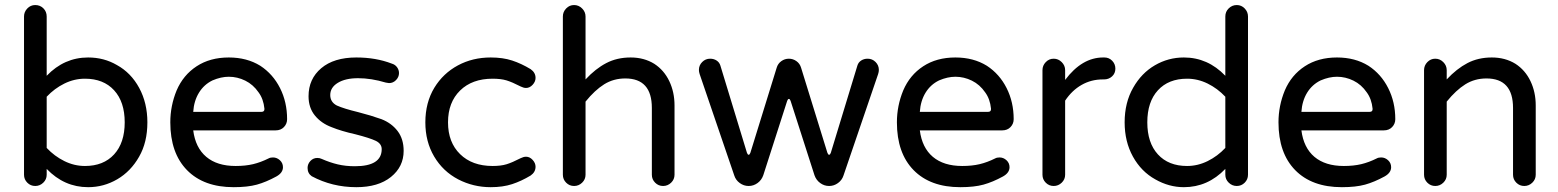

<svg xmlns="http://www.w3.org/2000/svg" viewBox="-20 -739 6242 769"><path d="M167 -62.5V-39.1Q167 -20.5 153.3 -7.3Q139.6 5.9 121.1 5.9Q102.5 5.9 89.4 -7.3Q76.2 -20.5 76.2 -39.1V-672.9Q76.2 -691.4 89.4 -705.1Q102.5 -718.8 121.1 -718.8Q140.6 -718.8 153.8 -705.6Q167 -692.4 167 -672.9V-435.5Q237.3 -508.8 333 -508.8Q396.5 -508.8 448.2 -478.5Q504.9 -447.3 537.6 -386.7Q570.3 -326.2 570.3 -249Q570.3 -168.9 537.1 -111.3Q503.9 -52.7 449.7 -21Q395.5 10.7 333 10.7Q237.3 10.7 167 -62.5ZM479.5 -249Q479.5 -331.1 437 -377.4Q394.5 -423.8 320.3 -423.8Q277.3 -423.8 237.8 -404.3Q198.2 -384.8 167 -351.6V-146.5Q198.2 -113.3 237.8 -93.8Q277.3 -74.2 320.3 -74.2Q394.5 -74.2 437 -120.6Q479.5 -167 479.5 -249Z M662.1 -249Q662.1 -315.4 687.5 -377Q713.9 -438.5 767.6 -473.6Q821.3 -508.8 896.5 -508.8Q968.8 -508.8 1022.5 -475.6Q1073.2 -442.4 1101.6 -386.2Q1129.9 -330.1 1129.9 -261.7Q1129.9 -243.2 1117.2 -230Q1104.5 -216.8 1084 -216.8H753.9Q762.7 -147.5 806.2 -110.8Q849.6 -74.2 923.8 -74.2Q962.9 -74.2 993.7 -81.5Q1024.4 -88.9 1055.7 -104.5Q1062.5 -108.4 1073.2 -108.4Q1088.9 -108.4 1101.1 -97.2Q1113.3 -85.9 1113.3 -69.3Q1113.3 -46.9 1086.9 -32.2Q1045.9 -9.8 1008.8 0.5Q971.7 10.7 916 10.7Q795.9 10.7 729 -57.6Q662.1 -126 662.1 -249ZM1039.1 -303.7Q1035.2 -342.8 1015.6 -369.1Q994.1 -400.4 962.4 -416Q930.7 -431.6 896.5 -431.6Q865.2 -431.6 831.1 -417Q796.9 -400.4 776.9 -367.7Q756.8 -335 753.9 -291H1027.3Q1040 -291 1039.1 -303.7Z M1228.5 -33.2Q1211.9 -44.9 1211.9 -66.4Q1211.9 -82 1223.1 -94.2Q1234.4 -106.4 1251 -106.4Q1260.7 -106.4 1268.6 -102.5Q1301.8 -87.9 1333 -80.6Q1364.3 -73.2 1401.4 -73.2Q1508.8 -73.2 1508.8 -141.6Q1508.8 -163.1 1485.4 -174.8Q1460.9 -186.5 1403.3 -201.2Q1346.7 -213.9 1308.6 -229.5Q1266.6 -245.1 1241.2 -276.4Q1215.8 -307.6 1215.8 -353.5Q1215.8 -422.9 1266.6 -465.8Q1317.4 -508.8 1407.2 -508.8Q1485.4 -508.8 1548.8 -484.4Q1562.5 -480.5 1570.3 -469.7Q1578.1 -459 1578.1 -446.3Q1578.1 -430.7 1566.4 -418.5Q1554.7 -406.2 1538.1 -406.2L1525.4 -408.2Q1466.8 -425.8 1414.1 -425.8Q1363.3 -425.8 1333 -407.2Q1302.7 -388.7 1302.7 -358.4Q1302.7 -330.1 1329.1 -316.4Q1357.4 -303.7 1414.1 -290Q1466.8 -276.4 1507.8 -261.7Q1547.9 -246.1 1572.3 -214.4Q1596.7 -182.6 1596.7 -134.8Q1596.7 -71.3 1545.9 -30.3Q1495.1 10.7 1407.2 10.7Q1310.5 10.7 1228.5 -33.2Z M1815.4 -20.5Q1753.9 -52.7 1718.8 -112.3Q1683.6 -171.9 1683.6 -249Q1683.6 -328.1 1719.7 -387.7Q1754.9 -445.3 1814 -477.1Q1873 -508.8 1945.3 -508.8Q1994.1 -508.8 2031.2 -496.6Q2068.4 -484.4 2105.5 -461.9Q2125 -448.2 2125 -426.8Q2125 -412.1 2113.3 -399.4Q2101.6 -386.7 2086.9 -386.7Q2077.1 -386.7 2065.4 -392.6Q2031.2 -410.2 2008.8 -417Q1986.3 -423.8 1953.1 -423.8Q1871.1 -423.8 1822.8 -376.5Q1774.4 -329.1 1774.4 -249Q1774.4 -168.9 1822.8 -121.6Q1871.1 -74.2 1953.1 -74.2Q1986.3 -74.2 2008.8 -81.1Q2031.2 -87.9 2065.4 -105.5Q2077.1 -111.3 2086.9 -111.3Q2101.6 -111.3 2113.3 -98.6Q2125 -85.9 2125 -71.3Q2125 -49.8 2105.5 -36.1Q2068.4 -13.7 2031.2 -1.5Q1994.1 10.7 1945.3 10.7Q1876 10.7 1815.4 -20.5Z M2234.4 -39.1V-672.9Q2234.4 -691.4 2247.6 -705.1Q2260.7 -718.8 2279.3 -718.8Q2297.9 -718.8 2311.5 -705.1Q2325.2 -691.4 2325.2 -672.9V-420.9Q2365.2 -463.9 2408.2 -486.3Q2451.2 -508.8 2505.9 -508.8Q2559.6 -508.8 2600.6 -483.4Q2639.6 -458 2660.6 -414.1Q2681.6 -370.1 2681.6 -316.4V-39.1Q2681.6 -20.5 2668 -7.3Q2654.3 5.9 2635.7 5.9Q2617.2 5.9 2604 -7.3Q2590.8 -20.5 2590.8 -39.1V-306.6Q2590.8 -424.8 2484.4 -424.8Q2437.5 -424.8 2399.9 -401.4Q2362.3 -377.9 2325.2 -332V-39.1Q2325.2 -20.5 2311.5 -7.3Q2297.9 5.9 2279.3 5.9Q2260.7 5.9 2247.6 -7.3Q2234.4 -20.5 2234.4 -39.1Z M2920.9 -36.1 2782.2 -442.4Q2779.3 -451.2 2779.3 -459Q2779.3 -477.5 2792.5 -490.7Q2805.7 -503.9 2824.2 -503.9Q2838.9 -503.9 2850.1 -496.6Q2861.3 -489.3 2865.2 -476.6L2971.7 -127Q2974.6 -119.1 2978.5 -119.1Q2982.4 -119.1 2985.4 -127L3090.8 -467.8Q3095.7 -484.4 3109.4 -494.1Q3123 -503.9 3139.6 -503.9Q3156.2 -503.9 3169.9 -494.1Q3183.6 -484.4 3188.5 -467.8L3293.9 -127Q3296.9 -119.1 3300.8 -119.1Q3304.7 -119.1 3307.6 -127L3414.1 -476.6Q3418 -489.3 3429.2 -496.6Q3440.4 -503.9 3455.1 -503.9Q3473.6 -503.9 3486.8 -490.7Q3500 -477.5 3500 -459Q3500 -451.2 3497.1 -442.4L3358.4 -36.1Q3352.5 -17.6 3336.4 -5.9Q3320.3 5.9 3300.8 5.9Q3281.2 5.9 3265.1 -5.9Q3249 -17.6 3242.2 -37.1L3146.5 -335Q3143.6 -342.8 3139.6 -342.8Q3135.7 -342.8 3132.8 -335L3037.1 -37.1Q3030.3 -17.6 3014.2 -5.9Q2998 5.9 2978.5 5.9Q2959 5.9 2942.9 -5.9Q2926.8 -17.6 2920.9 -36.1Z M3572.3 -249Q3572.3 -315.4 3597.7 -377Q3624 -438.5 3677.7 -473.6Q3731.4 -508.8 3806.6 -508.8Q3878.9 -508.8 3932.6 -475.6Q3983.4 -442.4 4011.7 -386.2Q4040 -330.1 4040 -261.7Q4040 -243.2 4027.3 -230Q4014.6 -216.8 3994.1 -216.8H3664.1Q3672.9 -147.5 3716.3 -110.8Q3759.8 -74.2 3834 -74.2Q3873 -74.2 3903.8 -81.5Q3934.6 -88.9 3965.8 -104.5Q3972.7 -108.4 3983.4 -108.4Q3999 -108.4 4011.2 -97.2Q4023.4 -85.9 4023.4 -69.3Q4023.4 -46.9 3997.1 -32.2Q3956.1 -9.8 3918.9 0.5Q3881.8 10.7 3826.2 10.7Q3706.1 10.7 3639.2 -57.6Q3572.3 -126 3572.3 -249ZM3949.2 -303.7Q3945.3 -342.8 3925.8 -369.1Q3904.3 -400.4 3872.6 -416Q3840.8 -431.6 3806.6 -431.6Q3775.4 -431.6 3741.2 -417Q3707 -400.4 3687 -367.7Q3667 -335 3664.1 -291H3937.5Q3950.2 -291 3949.2 -303.7Z M4155.3 -39.1V-458Q4155.3 -476.6 4168.5 -490.2Q4181.6 -503.9 4200.2 -503.9Q4218.8 -503.9 4232.4 -490.2Q4246.1 -476.6 4246.1 -458V-418.9Q4313.5 -508.8 4398.4 -508.8H4403.3Q4421.9 -508.8 4434.6 -495.6Q4447.3 -482.4 4447.3 -463.9Q4447.3 -445.3 4434.1 -433.1Q4420.9 -420.9 4401.4 -420.9H4396.5Q4350.6 -420.9 4312 -398.9Q4273.4 -377 4246.1 -335.9V-39.1Q4246.1 -20.5 4232.4 -7.3Q4218.8 5.9 4200.2 5.9Q4181.6 5.9 4168.5 -7.3Q4155.3 -20.5 4155.3 -39.1Z M4607.4 -20.5Q4550.8 -51.8 4517.6 -111.8Q4484.4 -171.9 4484.4 -249Q4484.4 -328.1 4518.6 -387.7Q4551.8 -446.3 4605.5 -477.5Q4659.2 -508.8 4721.7 -508.8Q4817.4 -508.8 4887.7 -435.5V-672.9Q4887.7 -692.4 4901.4 -705.6Q4915 -718.8 4933.6 -718.8Q4952.1 -718.8 4965.3 -705.1Q4978.5 -691.4 4978.5 -672.9V-39.1Q4978.5 -20.5 4965.3 -7.3Q4952.1 5.9 4933.6 5.9Q4915 5.9 4901.4 -7.3Q4887.7 -20.5 4887.7 -39.1V-62.5Q4817.4 10.7 4721.7 10.7Q4662.1 10.7 4607.4 -20.5ZM4887.7 -146.5V-351.6Q4856.4 -384.8 4816.9 -404.3Q4777.3 -423.8 4734.4 -423.8Q4660.2 -423.8 4617.7 -377.4Q4575.2 -331.1 4575.2 -249Q4575.2 -167 4617.7 -120.6Q4660.2 -74.2 4734.4 -74.2Q4777.3 -74.2 4816.9 -93.8Q4856.4 -113.3 4887.7 -146.5Z M5100.6 -249Q5100.6 -315.4 5126 -377Q5152.3 -438.5 5206.1 -473.6Q5259.8 -508.8 5335 -508.8Q5407.2 -508.8 5460.9 -475.6Q5511.7 -442.4 5540 -386.2Q5568.4 -330.1 5568.4 -261.7Q5568.4 -243.2 5555.7 -230Q5543 -216.8 5522.5 -216.8H5192.4Q5201.2 -147.5 5244.6 -110.8Q5288.1 -74.2 5362.3 -74.2Q5401.4 -74.2 5432.1 -81.5Q5462.9 -88.9 5494.1 -104.5Q5501 -108.4 5511.7 -108.4Q5527.3 -108.4 5539.6 -97.2Q5551.8 -85.9 5551.8 -69.3Q5551.8 -46.9 5525.4 -32.2Q5484.4 -9.8 5447.3 0.5Q5410.2 10.7 5354.5 10.7Q5234.4 10.7 5167.5 -57.6Q5100.6 -126 5100.6 -249ZM5477.5 -303.7Q5473.6 -342.8 5454.1 -369.1Q5432.6 -400.4 5400.9 -416Q5369.1 -431.6 5335 -431.6Q5303.7 -431.6 5269.5 -417Q5235.4 -400.4 5215.3 -367.7Q5195.3 -335 5192.4 -291H5465.8Q5478.5 -291 5477.5 -303.7Z M5683.6 -39.1V-458Q5683.6 -476.6 5696.8 -490.2Q5710 -503.9 5728.5 -503.9Q5747.1 -503.9 5760.7 -490.2Q5774.4 -476.6 5774.4 -458V-420.9Q5814.5 -463.9 5857.4 -486.3Q5900.4 -508.8 5955.1 -508.8Q6008.8 -508.8 6049.8 -483.4Q6088.9 -458 6109.9 -414.1Q6130.9 -370.1 6130.9 -316.4V-39.1Q6130.9 -20.5 6117.2 -7.3Q6103.5 5.9 6085 5.9Q6066.4 5.9 6053.2 -7.3Q6040 -20.5 6040 -39.1V-306.6Q6040 -424.8 5933.6 -424.8Q5886.7 -424.8 5849.1 -401.4Q5811.5 -377.9 5774.4 -332V-39.1Q5774.4 -20.5 5760.7 -7.3Q5747.1 5.9 5728.5 5.9Q5710 5.9 5696.8 -7.3Q5683.6 -20.5 5683.6 -39.1Z"/></svg>

Font: jf-openhuninn-1.1
Style: Regular
Weight: 400
Designer: [Kosugi Maru]
      Designed by Motoya company      

      [Varela Round]
      Joe Prince(Latin component); Avraham Co
Foundry: justfont CO.,LTD.
Version: 1.1